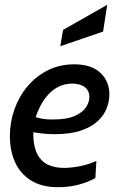

<svg xmlns="http://www.w3.org/2000/svg" viewBox="-20 -767 498 797"><path d="M221 10Q153 10 108.5 -18Q64 -46 42.5 -94Q21 -142 21 -202Q21 -260 40 -313.5Q59 -367 94.5 -409Q130 -451 179 -475.5Q228 -500 288 -500Q359 -500 396.5 -465Q434 -430 434 -375Q434 -347 423 -318Q412 -289 386 -264.5Q360 -240 316 -225Q272 -210 206 -210Q179 -210 153.5 -213Q128 -216 118 -218Q118 -159 135 -127Q152 -95 181 -82.5Q210 -70 245 -70Q274 -70 311 -77Q348 -84 380 -99L376 -28Q348 -12 308.5 -1Q269 10 221 10ZM198 -271Q258 -271 291 -286Q324 -301 337.5 -322.5Q351 -344 351 -364Q351 -384 341 -396.5Q331 -409 314.5 -414.5Q298 -420 279 -420Q248 -420 220 -405.5Q192 -391 168.5 -360.5Q145 -330 128 -281Q139 -277 156 -274Q173 -271 198 -271ZM230 -575 242 -643 425 -747 408 -636Z"/></svg>

Font: Cabin VF Beta
Style: Italic
Weight: 400
Italic angle: -7°
Designer: Pablo Impallari
Foundry: Pablo Impallari. http://www.impallari.com Igino Marini. http://www.ikern.com
Version: Version 2.300